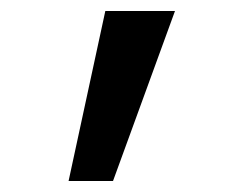

<svg xmlns="http://www.w3.org/2000/svg" viewBox="-20 -833 439 350"><path d="M299 -813 186 -503H105L172 -813Z"/></svg>

Font: Noto Sans Hebrew Droid SemiBold
Style: Regular
Weight: 600
Designer: Monotype Design Team
Foundry: Monotype Imaging Inc.
Version: Version 1.100; ttfautohint (v1.8.4.7-5d5b)